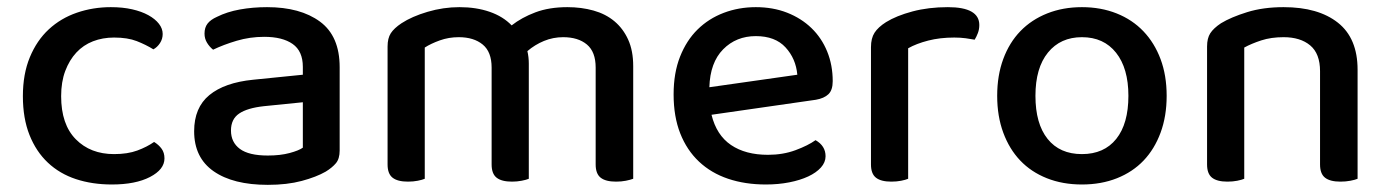

<svg xmlns="http://www.w3.org/2000/svg" viewBox="-20 -502 3886 537"><path d="M299 -397Q267 -397 240 -386.5Q213 -376 193.5 -355Q174 -334 162.5 -303.5Q151 -273 151 -233Q151 -154 192 -112.5Q233 -71 299 -71Q337 -71 364 -81Q391 -91 411 -105Q424 -97 432 -86Q440 -75 440 -59Q440 -28 399.5 -7Q359 14 293 14Q238 14 192.5 -1Q147 -16 114 -47Q81 -78 62.5 -124.5Q44 -171 44 -233Q44 -295 63.5 -342Q83 -389 116.5 -420Q150 -451 195 -466.5Q240 -482 290 -482Q323 -482 349.5 -476Q376 -470 395 -459.5Q414 -449 424.5 -435.5Q435 -422 435 -407Q435 -393 427.5 -381.5Q420 -370 409 -364Q388 -377 362.5 -387Q337 -397 299 -397Z M729 -67Q764 -67 790 -74Q816 -81 827 -89V-216L718 -205Q672 -200 649 -184.5Q626 -169 626 -137Q626 -104 651 -85.5Q676 -67 729 -67ZM727 -482Q820 -482 875 -441.5Q930 -401 930 -314V-81Q930 -58 919.5 -45.5Q909 -33 891 -22Q865 -7 824 4Q783 15 729 15Q632 15 577.5 -23Q523 -61 523 -135Q523 -201 565.5 -236Q608 -271 688 -279L827 -293V-315Q827 -359 798.5 -379Q770 -399 719 -399Q679 -399 642 -388Q605 -377 576 -363Q566 -371 559 -382.5Q552 -394 552 -408Q552 -425 560.5 -436Q569 -447 587 -455Q615 -469 651 -475.5Q687 -482 727 -482Z M1646 -313Q1646 -357 1621.5 -377.5Q1597 -398 1555 -398Q1527 -398 1501.5 -387.5Q1476 -377 1455 -359Q1457 -351 1458 -342Q1459 -333 1459 -324V-2Q1452 1 1439 3.5Q1426 6 1412 6Q1383 6 1369 -5Q1355 -16 1355 -42V-313Q1355 -357 1330 -377.5Q1305 -398 1263 -398Q1235 -398 1210 -389Q1185 -380 1168 -369V-2Q1161 1 1148.5 3.5Q1136 6 1121 6Q1092 6 1078 -5Q1064 -16 1064 -42V-372Q1064 -395 1073 -409Q1082 -423 1103 -437Q1132 -456 1176 -469Q1220 -482 1265 -482Q1312 -482 1349.5 -469Q1387 -456 1411 -431Q1439 -453 1477.5 -467.5Q1516 -482 1567 -482Q1606 -482 1640 -472.5Q1674 -463 1698.5 -442.5Q1723 -422 1737 -391Q1751 -360 1751 -317V-2Q1743 1 1730.5 3.5Q1718 6 1703 6Q1674 6 1660 -5Q1646 -16 1646 -42V-313Z M1970 -181Q1984 -124 2024.5 -96.5Q2065 -69 2128 -69Q2170 -69 2205 -82Q2240 -95 2261 -110Q2289 -94 2289 -65Q2289 -48 2276 -33.5Q2263 -19 2240.5 -8.5Q2218 2 2187.5 8Q2157 14 2122 14Q2064 14 2016.5 -2Q1969 -18 1935 -50Q1901 -82 1882.5 -129Q1864 -176 1864 -238Q1864 -298 1882 -343.5Q1900 -389 1931 -419.5Q1962 -450 2004 -466Q2046 -482 2094 -482Q2142 -482 2181.5 -466.5Q2221 -451 2249.5 -423.5Q2278 -396 2293.5 -358Q2309 -320 2309 -275Q2309 -250 2297 -238.5Q2285 -227 2262 -223ZM2094 -401Q2039 -401 2002.5 -364Q1966 -327 1964 -258L2210 -293Q2206 -338 2177 -369.5Q2148 -401 2094 -401Z M2520 -2Q2513 1 2500.5 3.5Q2488 6 2473 6Q2444 6 2430 -5Q2416 -16 2416 -42V-370Q2416 -395 2426 -410.5Q2436 -426 2458 -440Q2487 -458 2532 -470Q2577 -482 2631 -482Q2719 -482 2719 -432Q2719 -420 2715 -409.5Q2711 -399 2706 -391Q2696 -393 2681 -395Q2666 -397 2649 -397Q2609 -397 2576 -388.5Q2543 -380 2520 -367Z M3243 -234Q3243 -177 3226 -131Q3209 -85 3178.5 -53Q3148 -21 3104 -3.5Q3060 14 3006 14Q2952 14 2908 -3.5Q2864 -21 2833.5 -53Q2803 -85 2786 -131Q2769 -177 2769 -234Q2769 -291 2786 -337Q2803 -383 2834 -415Q2865 -447 2909 -464.5Q2953 -482 3006 -482Q3059 -482 3103 -464.5Q3147 -447 3178 -414.5Q3209 -382 3226 -336.5Q3243 -291 3243 -234ZM3006 -398Q2946 -398 2911 -355Q2876 -312 2876 -234Q2876 -156 2910 -113.5Q2944 -71 3006 -71Q3068 -71 3102 -113.5Q3136 -156 3136 -234Q3136 -311 3101.5 -354.5Q3067 -398 3006 -398Z M3672 -303Q3672 -352 3644.5 -375Q3617 -398 3570 -398Q3535 -398 3507.5 -389Q3480 -380 3460 -369V-2Q3453 1 3440.5 3.5Q3428 6 3413 6Q3384 6 3370 -5Q3356 -16 3356 -42V-372Q3356 -395 3365 -409Q3374 -423 3395 -437Q3423 -454 3468 -468Q3513 -482 3570 -482Q3667 -482 3722 -438.5Q3777 -395 3777 -307V-2Q3770 1 3757 3.5Q3744 6 3729 6Q3700 6 3686 -5Q3672 -16 3672 -42V-303Z"/></svg>

Font: Baloo 2 Medium
Style: Regular
Weight: 500
Designer: Sarang Kulkarni and Ek Type
Foundry: Ek Type
Version: Version 1.640;hotconv 1.0.111;makeotfexe 2.5.65597; ttfautoh